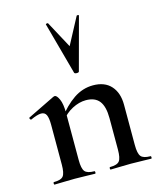

<svg xmlns="http://www.w3.org/2000/svg" viewBox="-110 -810 743 889"><g transform="rotate(-15 261.5 -365.0)"><path d="M310 0Q307 0 307 -6Q307 -12 310 -12Q344 -12 355 -26Q366 -40 366 -81V-231Q366 -287 345.5 -313.5Q325 -340 281 -340Q249 -340 215.5 -322.5Q182 -305 160 -274L155 -286Q194 -339 237.5 -368.5Q281 -398 331 -398Q387 -398 417 -364.5Q447 -331 447 -274V-81Q447 -40 458.5 -26Q470 -12 504 -12Q507 -12 507 -6Q507 0 504 0Q485 0 460 -1Q435 -2 407 -2Q380 -2 354.5 -1Q329 0 310 0ZM41 0Q38 0 38 -6Q38 -12 41 -12Q75 -12 86 -26Q97 -40 97 -81V-272Q97 -304 90 -319Q83 -334 65 -334Q56 -334 43 -330Q30 -326 15 -319Q11 -318 8.5 -323.5Q6 -329 9 -330L140 -394Q145 -396 147 -396Q157 -396 167.5 -373Q178 -350 178 -306V-81Q178 -40 189.5 -26Q201 -12 235 -12Q238 -12 238 -6Q238 0 235 0Q216 0 191 -1Q166 -2 138 -2Q111 -2 85.5 -1Q60 0 41 0ZM194 -726Q193 -729 198.5 -730Q204 -731 205 -729L274 -601L342 -729Q344 -731 349 -730Q354 -729 352 -726L285 -477Q284 -472 274 -472Q264 -472 262 -477Z"/></g></svg>

Font: Cormorant Light SemiBold
Style: Regular
Weight: 600
Version: Version 4.000